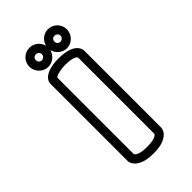

<svg xmlns="http://www.w3.org/2000/svg" viewBox="-216 -712 811 811"><g transform="rotate(-45 190.0 -306.5)"><path d="M269.2 -512.3C254.3 -523 230.1 -531 190.5 -531H188.5C188.1 -531 187.5 -531 186.8 -531C176.8 -531 141.5 -530.6 115.9 -516.3C102 -508.9 90 -496.2 90 -477.4V-17.8C90 -13 92.3 3.5 111.4 17.2C126.4 28.5 150.9 37 190.5 37C230.1 37 254.4 28.5 269.3 17.1C288.1 3.3 290 -13.4 290 -17.8V-477.8C290 -482.3 288 -498.8 269.2 -512.3ZM132.6 -15.5C130.4 -18 129.4 -19.7 129 -20.6V-476.4C129 -476.7 131.4 -481.3 144.4 -485.4C158.6 -489.9 178.8 -492 190.5 -492C219.8 -492 235.3 -487.1 243 -482.8C249.1 -479.4 250.6 -476.4 251 -475.4V-19.7C250.5 -18 248.8 -14.4 241.2 -10.5C233.2 -6.3 217.9 -2 190.5 -2C152.2 -2 137.8 -10.8 132.6 -15.5ZM117 -593.5C117 -603.7 124.3 -611 134.5 -611C145.1 -611 153 -603.2 153 -593.5C153 -583.4 144.6 -575 134.5 -575C124.8 -575 117 -582.9 117 -593.5ZM190.5 -606.3C184.4 -631.4 160.9 -650 134.5 -650C103.5 -650 78 -624.5 78 -593.5C78 -562.8 103.2 -536 134.5 -536C161.2 -536 184.4 -555.5 190.5 -580.7C196.3 -555.7 218.6 -536 245.5 -536C276.8 -536 302 -562.8 302 -593.5C302 -624.5 276.5 -650 245.5 -650C218.9 -650 196.3 -631.2 190.5 -606.3ZM228 -593.5C228 -603.7 235.3 -611 245.5 -611C256.1 -611 264 -603.2 264 -593.5C264 -583.4 255.6 -575 245.5 -575C235.8 -575 228 -582.9 228 -593.5Z"/></g></svg>

Font: Platiipus Bold
Style: Bold
Weight: 400
Version: Version 001.000